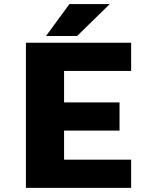

<svg xmlns="http://www.w3.org/2000/svg" viewBox="-20 -906 750 926"><path d="M202 -732.5 315 -886.5H509.5L352 -732.5ZM612.5 -564H289V-412H556.5V-276H289V-136H612.5V0H105V-700H612.5Z"/></svg>

Font: League Mono ExtraBold
Style: Regular
Weight: 800
Width: 6
Designer: Tyler Finck
Foundry: The League of Moveable Type / Tyler Finck
Version: Version 2.210